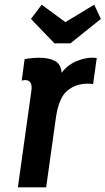

<svg xmlns="http://www.w3.org/2000/svg" viewBox="-20 -799 450 819"><path d="M242.9 -488.4Q240 -525.3 214.5 -539Q189 -552.7 147.3 -552.7Q132.4 -552.7 118.1 -551.4Q103.9 -550 85 -546.6L72.6 -455.3Q84.6 -457.6 86.4 -457.6Q104.6 -457.6 110.9 -445Q117.1 -432.4 113.7 -410.9L56.3 0H176.9L218.4 -296.4Q230.6 -382 267 -412.1Q303.4 -442.1 354 -442.1Q359.6 -442.1 365.4 -441.9Q371.3 -441.6 377.1 -440.3L392.7 -551.4Q355.4 -557.1 311.9 -540.4Q268.4 -523.7 242.9 -488.4ZM280.7 -614.3 410.3 -718.3 381.9 -779 258.9 -704.6 157.7 -779 112.1 -718.3 212 -614.3Z"/></svg>

Font: Secuela ExtLt
Style: Italic
Weight: 200
Italic angle: -8°
Designer: Fernando Haro
Foundry: deFharo
Version: Version 1.704